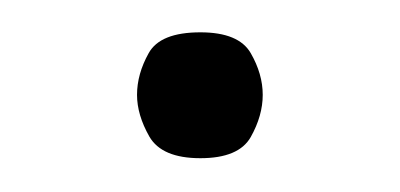

<svg xmlns="http://www.w3.org/2000/svg" viewBox="-20 -363 244 117"><path d="M102.1 -266.6Q78.6 -266.6 71 -279.8Q63.5 -293 63.5 -305.2Q63.5 -317.9 70.6 -330.6Q77.6 -343.3 102.1 -343.3Q125.5 -343.3 132.8 -330.6Q140.1 -317.9 140.1 -305.2Q140.1 -292.5 132.8 -279.5Q125.5 -266.6 102.1 -266.6Z"/></svg>

Font: Comme Thin
Style: Regular
Weight: 250
Version: Version 1.000;gftools[0.9.27]